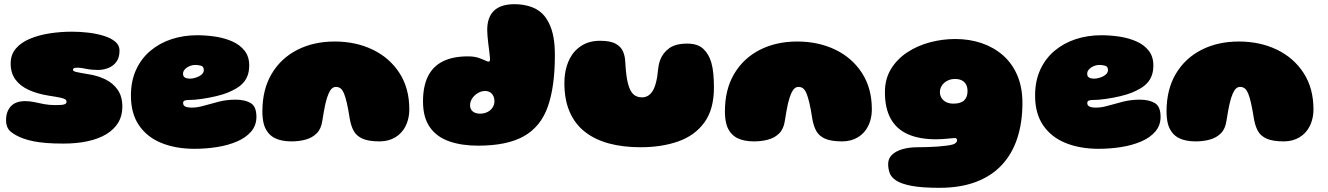

<svg xmlns="http://www.w3.org/2000/svg" viewBox="-20 -665 6349 918"><path d="M283.5 21.5Q238.5 21.5 203.2 18.8Q168 16 140.2 10.5Q112.5 5 89.5 -3.5Q54.5 -16.5 31.8 -35Q9 -53.5 9 -91Q9 -132 32 -156.8Q55 -181.5 100 -181.5Q123 -181.5 144.5 -176.8Q166 -172 190.5 -167.2Q215 -162.5 246 -162.5Q263 -162.5 274.5 -163.5Q286 -164.5 292 -168Q298 -171.5 298 -178Q298 -185.5 292.2 -189.8Q286.5 -194 268.5 -198Q250.5 -202 214 -207.5Q157.5 -216.5 116.5 -235.5Q75.5 -254.5 53.2 -285.5Q31 -316.5 31 -361.5Q31 -403.5 55.5 -432.5Q80 -461.5 122 -479.2Q164 -497 216.2 -505.2Q268.5 -513.5 324 -513.5Q363 -513.5 403 -508.8Q443 -504 476.8 -493.5Q510.5 -483 531 -465.8Q551.5 -448.5 551.5 -423Q551.5 -389 535.8 -368.5Q520 -348 496.2 -339.2Q472.5 -330.5 448 -330.5Q417.5 -330.5 391.2 -336Q365 -341.5 352 -341.5Q344 -341.5 338.8 -340.5Q333.5 -339.5 331.2 -337.2Q329 -335 329 -331Q329 -324.5 345 -320.8Q361 -317 403.5 -310Q446.5 -303.5 483.2 -285.8Q520 -268 542.5 -236Q565 -204 565 -154.5Q565 -111 545 -78.2Q525 -45.5 488 -23.2Q451 -1 399.2 10.2Q347.5 21.5 283.5 21.5Z M910 46.5Q821 46.5 752.2 18.8Q683.5 -9 644.8 -65.5Q606 -122 606 -207.5Q606 -278 630.8 -331.8Q655.5 -385.5 699.2 -422.2Q743 -459 800.2 -477.8Q857.5 -496.5 922.5 -496.5Q966.5 -496.5 1010.5 -489.8Q1054.5 -483 1091 -466.8Q1127.5 -450.5 1149.5 -422.5Q1171.5 -394.5 1171.5 -352.5Q1171.5 -324.5 1163.8 -303.8Q1156 -283 1142 -268Q1128 -253 1109.2 -242Q1090.5 -231 1068.5 -222Q1046.5 -213 1012.8 -205Q979 -197 944.2 -192Q909.5 -187 884 -187Q868.5 -187 862 -183.8Q855.5 -180.5 855.5 -172Q855.5 -167 857.8 -163Q860 -159 864.5 -156.5Q870 -153 878.8 -151.8Q887.5 -150.5 898.5 -150.5Q924 -150.5 956.5 -160Q989 -169.5 1026.8 -179Q1064.5 -188.5 1106.5 -188.5Q1151.5 -188.5 1178.8 -172Q1206 -155.5 1206 -106.5Q1206 -65.5 1181 -36.2Q1156 -7 1113.8 11.2Q1071.5 29.5 1018.5 38Q965.5 46.5 910 46.5ZM889.5 -289Q901 -289 916.2 -293.8Q931.5 -298.5 943 -307.8Q954.5 -317 954.5 -330Q954.5 -347 941 -350.8Q927.5 -354.5 913 -354.5Q903 -354.5 892.8 -351.2Q882.5 -348 874 -342.2Q865.5 -336.5 860.2 -329Q855 -321.5 855 -313Q855 -303 859.8 -297.8Q864.5 -292.5 872.5 -290.8Q880.5 -289 889.5 -289Z M1373.5 11Q1326.5 11 1295 -4.2Q1263.5 -19.5 1247.5 -54.5Q1243 -64.5 1240.2 -76.5Q1237.5 -88.5 1236 -102.5Q1234.5 -116.5 1234.5 -132Q1234.5 -237.5 1279 -312.2Q1323.5 -387 1401.8 -426.8Q1480 -466.5 1580 -466.5Q1681.5 -466.5 1762.2 -427.5Q1843 -388.5 1890 -315.8Q1937 -243 1937 -142.5Q1937 -127.5 1935 -113.8Q1933 -100 1929.2 -87.5Q1925.5 -75 1920 -63.5Q1903 -28.5 1870.5 -8.8Q1838 11 1795 11Q1742 11 1712.8 -2.2Q1683.5 -15.5 1670.5 -40.2Q1657.5 -65 1652 -99Q1648.5 -121 1645.2 -139.2Q1642 -157.5 1638.5 -172Q1635 -186.5 1631.8 -197.8Q1628.5 -209 1625 -217.5Q1617 -236 1607.8 -242.8Q1598.5 -249.5 1586 -249.5Q1576.5 -249.5 1568 -242.8Q1559.5 -236 1551.5 -218.5Q1547.5 -209.5 1543.5 -197.2Q1539.5 -185 1535.8 -168.8Q1532 -152.5 1528.5 -132.2Q1525 -112 1521 -87Q1515.5 -48.5 1494 -27.2Q1472.5 -6 1441.2 2.5Q1410 11 1373.5 11Z M2265.5 31.5Q2188 31.5 2128.5 11Q2069 -9.5 2035.8 -56Q2002.5 -102.5 2002.5 -180Q2002.5 -252 2026.2 -300Q2050 -348 2097.8 -371.8Q2145.5 -395.5 2217 -395.5Q2247 -395.5 2266.8 -388.8Q2286.5 -382 2298.5 -376.5Q2304 -374 2308.2 -372.2Q2312.5 -370.5 2315 -370.5Q2323 -370.5 2323 -380.5Q2323 -385 2321.8 -397.2Q2320.5 -409.5 2318.5 -426Q2316.5 -442.5 2314.2 -460.2Q2312 -478 2310.8 -494.2Q2309.5 -510.5 2309.5 -521.5Q2309.5 -645 2440.5 -645Q2485 -645 2523.5 -630.8Q2562 -616.5 2586.5 -584.5Q2596.5 -571 2604.2 -555.5Q2612 -540 2617.5 -522.8Q2623 -505.5 2626.5 -486Q2630 -466.5 2631.5 -445Q2633 -423.5 2633 -400Q2633 -250.5 2599.2 -155Q2565.5 -59.5 2485.2 -14Q2405 31.5 2265.5 31.5ZM2274 -121.5Q2295 -121.5 2310.8 -129.5Q2326.5 -137.5 2335.2 -151Q2344 -164.5 2344 -180Q2344 -196 2338.2 -207Q2332.5 -218 2322.8 -224Q2313 -230 2300 -230Q2282 -230 2265.5 -220.5Q2249 -211 2238.2 -195.2Q2227.5 -179.5 2227.5 -161.5Q2227.5 -149 2233.5 -140Q2239.5 -131 2250.2 -126.2Q2261 -121.5 2274 -121.5Z M3042.5 39Q2958.5 39 2891.2 20.8Q2824 2.5 2776.5 -34.8Q2729 -72 2703.8 -130Q2678.5 -188 2678.5 -267.5Q2678.5 -289.5 2681.2 -310Q2684 -330.5 2689.8 -349Q2695.5 -367.5 2703.5 -383.5Q2724 -423.5 2760.8 -446.8Q2797.5 -470 2849 -470Q2900 -470 2925.2 -455Q2950.5 -440 2959.2 -418Q2968 -396 2969 -375.5Q2970 -362.5 2970.8 -350.8Q2971.5 -339 2972.5 -328.2Q2973.5 -317.5 2974.8 -307.8Q2976 -298 2977.5 -289Q2983.5 -256 2992.8 -236.5Q3002 -217 3016.2 -208.2Q3030.5 -199.5 3050.5 -199.5Q3063.5 -199.5 3076.2 -206Q3089 -212.5 3099.8 -229Q3110.5 -245.5 3117.5 -275Q3121 -289 3122.8 -302.2Q3124.5 -315.5 3125.8 -328.2Q3127 -341 3129.5 -353.5Q3132 -366 3136.5 -378.5Q3149.5 -412.5 3179.8 -434.5Q3210 -456.5 3266 -456.5Q3315.5 -456.5 3342.2 -431.8Q3369 -407 3381 -366Q3384.5 -353.5 3387 -339.5Q3389.5 -325.5 3390.8 -310.2Q3392 -295 3392.8 -279Q3393.5 -263 3393.5 -246.5Q3393.5 -142.5 3348 -79.8Q3302.5 -17 3223.2 11Q3144 39 3042.5 39Z M3585 11Q3538 11 3506.5 -4.2Q3475 -19.5 3459 -54.5Q3454.5 -64.5 3451.8 -76.5Q3449 -88.5 3447.5 -102.5Q3446 -116.5 3446 -132Q3446 -237.5 3490.5 -312.2Q3535 -387 3613.2 -426.8Q3691.5 -466.5 3791.5 -466.5Q3893 -466.5 3973.8 -427.5Q4054.5 -388.5 4101.5 -315.8Q4148.5 -243 4148.5 -142.5Q4148.5 -127.5 4146.5 -113.8Q4144.5 -100 4140.8 -87.5Q4137 -75 4131.5 -63.5Q4114.5 -28.5 4082 -8.8Q4049.5 11 4006.5 11Q3953.5 11 3924.2 -2.2Q3895 -15.5 3882 -40.2Q3869 -65 3863.5 -99Q3860 -121 3856.8 -139.2Q3853.5 -157.5 3850 -172Q3846.5 -186.5 3843.2 -197.8Q3840 -209 3836.5 -217.5Q3828.5 -236 3819.2 -242.8Q3810 -249.5 3797.5 -249.5Q3788 -249.5 3779.5 -242.8Q3771 -236 3763 -218.5Q3759 -209.5 3755 -197.2Q3751 -185 3747.2 -168.8Q3743.5 -152.5 3740 -132.2Q3736.5 -112 3732.5 -87Q3727 -48.5 3705.5 -27.2Q3684 -6 3652.8 2.5Q3621.5 11 3585 11Z M4471.5 233Q4387 233 4337.8 223.5Q4288.5 214 4264.5 198Q4240.5 182 4233.5 161.5Q4226.5 141 4226.5 119.5Q4226.5 92.5 4245.2 74.8Q4264 57 4295.8 48Q4327.5 39 4366.5 39Q4389 39 4414 38.2Q4439 37.5 4462.5 35.8Q4486 34 4505.2 31.5Q4524.5 29 4536.5 25.5Q4541.5 24 4545 21.8Q4548.5 19.5 4551 17Q4553.5 14.5 4554.8 11.8Q4556 9 4556 6Q4556 3.5 4555 1Q4554 -1.5 4552 -3.2Q4550 -5 4546.5 -5Q4540.5 -5 4531.5 -4Q4522.5 -3 4510.8 -2Q4499 -1 4485 0Q4471 1 4455.5 1Q4376 1 4321.5 -23Q4267 -47 4239 -97Q4211 -147 4211 -224.5Q4211 -287.5 4240 -335Q4269 -382.5 4317.5 -414.5Q4366 -446.5 4425.8 -462.5Q4485.5 -478.5 4547.5 -478.5Q4615 -478.5 4673.2 -458.8Q4731.5 -439 4775.5 -400.5Q4819.5 -362 4844 -304.8Q4868.5 -247.5 4868.5 -172.5Q4868.5 -79.5 4844 -4.5Q4819.5 70.5 4770.2 123.5Q4721 176.5 4646.2 204.8Q4571.5 233 4471.5 233ZM4539 -169.5Q4556.5 -169.5 4569.2 -173.5Q4582 -177.5 4590 -185.2Q4598 -193 4602 -204Q4606 -215 4606 -229Q4606 -248.5 4598.8 -261.5Q4591.5 -274.5 4578 -281Q4564.5 -287.5 4545 -287.5Q4530.5 -287.5 4517.8 -282.8Q4505 -278 4495 -269.5Q4485 -261 4479.5 -249.2Q4474 -237.5 4474 -223.5Q4474 -209.5 4481.5 -197Q4489 -184.5 4503.5 -177Q4518 -169.5 4539 -169.5Z M5233 46.5Q5144 46.5 5075.2 18.8Q5006.5 -9 4967.8 -65.5Q4929 -122 4929 -207.5Q4929 -278 4953.8 -331.8Q4978.5 -385.5 5022.2 -422.2Q5066 -459 5123.2 -477.8Q5180.5 -496.5 5245.5 -496.5Q5289.5 -496.5 5333.5 -489.8Q5377.5 -483 5414 -466.8Q5450.5 -450.5 5472.5 -422.5Q5494.5 -394.5 5494.5 -352.5Q5494.5 -324.5 5486.8 -303.8Q5479 -283 5465 -268Q5451 -253 5432.2 -242Q5413.5 -231 5391.5 -222Q5369.5 -213 5335.8 -205Q5302 -197 5267.2 -192Q5232.5 -187 5207 -187Q5191.5 -187 5185 -183.8Q5178.5 -180.5 5178.5 -172Q5178.5 -167 5180.8 -163Q5183 -159 5187.5 -156.5Q5193 -153 5201.8 -151.8Q5210.5 -150.5 5221.5 -150.5Q5247 -150.5 5279.5 -160Q5312 -169.5 5349.8 -179Q5387.5 -188.5 5429.5 -188.5Q5474.5 -188.5 5501.8 -172Q5529 -155.5 5529 -106.5Q5529 -65.5 5504 -36.2Q5479 -7 5436.8 11.2Q5394.5 29.5 5341.5 38Q5288.5 46.5 5233 46.5ZM5212.5 -289Q5224 -289 5239.2 -293.8Q5254.5 -298.5 5266 -307.8Q5277.5 -317 5277.5 -330Q5277.5 -347 5264 -350.8Q5250.5 -354.5 5236 -354.5Q5226 -354.5 5215.8 -351.2Q5205.5 -348 5197 -342.2Q5188.5 -336.5 5183.2 -329Q5178 -321.5 5178 -313Q5178 -303 5182.8 -297.8Q5187.5 -292.5 5195.5 -290.8Q5203.5 -289 5212.5 -289Z M5696.5 11Q5649.5 11 5618 -4.2Q5586.5 -19.5 5570.5 -54.5Q5566 -64.5 5563.2 -76.5Q5560.5 -88.5 5559 -102.5Q5557.5 -116.5 5557.5 -132Q5557.5 -237.5 5602 -312.2Q5646.5 -387 5724.8 -426.8Q5803 -466.5 5903 -466.5Q6004.5 -466.5 6085.2 -427.5Q6166 -388.5 6213 -315.8Q6260 -243 6260 -142.5Q6260 -127.5 6258 -113.8Q6256 -100 6252.2 -87.5Q6248.5 -75 6243 -63.5Q6226 -28.5 6193.5 -8.8Q6161 11 6118 11Q6065 11 6035.8 -2.2Q6006.5 -15.5 5993.5 -40.2Q5980.5 -65 5975 -99Q5971.5 -121 5968.2 -139.2Q5965 -157.5 5961.5 -172Q5958 -186.5 5954.8 -197.8Q5951.5 -209 5948 -217.5Q5940 -236 5930.8 -242.8Q5921.5 -249.5 5909 -249.5Q5899.5 -249.5 5891 -242.8Q5882.5 -236 5874.5 -218.5Q5870.5 -209.5 5866.5 -197.2Q5862.5 -185 5858.8 -168.8Q5855 -152.5 5851.5 -132.2Q5848 -112 5844 -87Q5838.5 -48.5 5817 -27.2Q5795.5 -6 5764.2 2.5Q5733 11 5696.5 11Z"/></svg>

Font: Gluten Thin Black
Style: Regular
Weight: 900
Version: Version 1.300